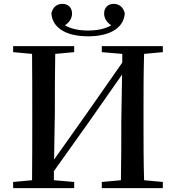

<svg xmlns="http://www.w3.org/2000/svg" viewBox="-20 -974 911 994"><path d="M436 -786C553 -786 622 -832 626 -906C617 -939 596 -954 568 -954C540 -954 519 -935 519 -904C519 -879 533 -858 556 -843C525 -825 486 -816 436 -816C386 -816 347 -825 316 -843C339 -858 353 -879 353 -904C353 -935 332 -954 304 -954C275 -954 255 -939 246 -906C250 -832 319 -786 436 -786ZM507 -704 613 -695V-650L430 -388L260 -148L264 -393C264 -494 264 -596 266 -695L364 -704V-735H48V-704L146 -695C147 -595 147 -495 147 -393V-342C147 -241 147 -140 146 -41L48 -32V0H364V-32L259 -41V-88L435 -335L612 -588L608 -348C608 -242 608 -140 606 -41L507 -32V0H823V-32L726 -41C723 -141 723 -242 723 -342V-393C723 -494 723 -596 726 -695L823 -704V-735H507Z"/></svg>

Font: Noto Serif SC SemiBold
Style: Regular
Weight: 600
Designer: Ryoko NISHIZUKA 西塚涼子 (kana & ideographs); Frank Grießhammer (Latin, Greek & Cyrillic); Wenlong ZHANG 张文龙 (bopomofo); San
Foundry: Adobe
Version: Version 2.001;hotconv 1.1.0;makeotfexe 2.6.0